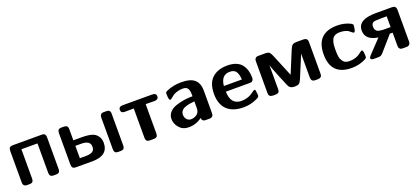

<svg xmlns="http://www.w3.org/2000/svg" viewBox="30 -1270 4528 2077"><g transform="rotate(-20 2293.5 -232.0)"><path d="M67 -47V-406Q67 -432 76 -445Q85 -458 118 -458H446Q474 -458 483 -445.5Q492 -433 492 -410V-51Q492 -40 491 -33Q490 -26 486 -17.5Q482 -9 472 -4.5Q462 0 446 0H416Q372 0 372 -46V-385H187V-47Q187 -23 176.5 -11.5Q166 0 139 0H113Q67 0 67 -47Z M628 -50V-408Q628 -434 638 -446Q648 -458 677 -458H700Q724 -458 736 -448Q748 -438 748 -411V-284H844Q915 -284 959 -271Q1003 -258 1027 -221Q1048 -190 1048 -147Q1048 0 864 0H678Q649 0 638.5 -11.5Q628 -23 628 -50ZM748 -78H818Q867 -78 893 -93.5Q919 -109 919 -149Q919 -220 816 -220H748ZM1116 -53V-412Q1116 -458 1161 -458H1188Q1206 -458 1216.5 -453.5Q1227 -449 1231 -439Q1235 -429 1235.5 -424Q1236 -419 1236 -407V-45Q1236 0 1191 0H1164Q1147 0 1136 -4.5Q1125 -9 1121.5 -19Q1118 -29 1117 -35Q1116 -41 1116 -53Z M1333 -420Q1333 -458 1380 -458H1717Q1765 -458 1765 -420Q1765 -413 1762.5 -405.5Q1760 -398 1749 -390.5Q1738 -383 1720 -383Q1637 -384 1617 -384V-52Q1617 -39 1616 -32Q1615 -25 1610.5 -16.5Q1606 -8 1595.5 -4Q1585 0 1567 0H1529Q1511 0 1500 -4.5Q1489 -9 1485.5 -18.5Q1482 -28 1481 -33.5Q1480 -39 1480 -48V-384Q1460 -384 1377 -383Q1333 -383 1333 -420Z M1824 -137Q1824 -181 1852 -212.5Q1880 -244 1926.5 -260Q1973 -276 2021 -283.5Q2069 -291 2122 -291V-310Q2122 -358 2106.5 -381.5Q2091 -405 2051 -405Q2013 -405 1981 -394.5Q1949 -384 1933 -371Q1917 -358 1903.5 -347.5Q1890 -337 1884 -337Q1883 -337 1879 -339Q1866 -347 1866 -414Q1866 -426 1871.5 -431Q1877 -436 1896 -444Q1968 -475 2056 -475Q2166 -475 2212 -432Q2258 -389 2258 -308V-47Q2258 0 2212 0H2175Q2161 0 2153.5 -1Q2146 -2 2135.5 -11.5Q2125 -21 2124 -40Q2058 11 1971 11Q1904 11 1864 -35Q1824 -81 1824 -137ZM1956 -137Q1956 -107 1975 -84.5Q1994 -62 2025 -62Q2058 -62 2090 -83.5Q2122 -105 2122 -155V-232Q2091 -229 2069 -225.5Q2047 -222 2017.5 -212.5Q1988 -203 1972 -183.5Q1956 -164 1956 -137Z M2349 -234Q2349 -356 2412.5 -415.5Q2476 -475 2589 -475Q2649 -475 2691.5 -456.5Q2734 -438 2756.5 -405.5Q2779 -373 2788.5 -337Q2798 -301 2798 -259Q2798 -239 2789 -228Q2780 -217 2771.5 -215.5Q2763 -214 2750 -214H2478Q2482 -62 2605 -62Q2641 -62 2673 -72Q2705 -82 2722.5 -94.5Q2740 -107 2755 -117Q2770 -127 2775 -127Q2786 -127 2787 -107Q2788 -97 2790 -81.5Q2792 -66 2792 -61Q2792 -46 2783.5 -38Q2775 -30 2745 -18Q2680 11 2603 11Q2479 11 2414 -52Q2349 -115 2349 -234ZM2479 -279H2686Q2683 -337 2663 -369.5Q2643 -402 2589 -402Q2491 -402 2479 -279Z M2896 -49V-414Q2896 -433 2905 -443.5Q2914 -454 2922.5 -456Q2931 -458 2944 -458H3020Q3053 -458 3066.5 -446Q3080 -434 3094 -400L3199 -146L3304 -400Q3320 -437 3334.5 -447.5Q3349 -458 3383 -458H3459Q3506 -458 3507 -414V-49Q3507 -35 3505 -26Q3503 -17 3492 -8.5Q3481 0 3460 0H3429Q3384 0 3384 -47V-323Q3380 -312 3372.5 -294Q3365 -276 3339 -213.5Q3313 -151 3277 -65Q3263 -32 3248 -21.5Q3233 -11 3202 -11H3199Q3157 -11 3138 -32Q3128 -44 3078.5 -166Q3029 -288 3019 -321V-47Q3019 -19 3006.5 -9.5Q2994 0 2970 0H2945Q2922 0 2910.5 -9.5Q2899 -19 2897.5 -27Q2896 -35 2896 -49Z M3610 -229Q3610 -475 3853 -475Q3934 -475 4001 -442Q4024 -430 4024 -417Q4018 -341 4000 -341Q3993 -341 3982 -349.5Q3971 -358 3958.5 -369Q3946 -380 3918.5 -388.5Q3891 -397 3854 -397Q3819 -397 3796 -384Q3773 -371 3763 -345.5Q3753 -320 3750 -296Q3747 -272 3747 -236Q3747 -212 3747.5 -198.5Q3748 -185 3750.5 -161.5Q3753 -138 3760 -124.5Q3767 -111 3778 -96Q3789 -81 3808 -74Q3827 -67 3852 -67Q3888 -67 3918 -77Q3948 -87 3964 -98.5Q3980 -110 3993 -120Q4006 -130 4012 -130Q4030 -130 4030 -53Q4030 -38 4009 -27Q3936 11 3849 11Q3610 11 3610 -229Z M4069 -21Q4069 -30 4084.5 -47.5Q4100 -65 4230 -201Q4085 -222 4085 -332Q4085 -458 4293 -458H4475Q4491 -458 4500.5 -455.5Q4510 -453 4518 -442Q4526 -431 4526 -409V-49Q4526 0 4480 0H4441Q4427 0 4419 -1.5Q4411 -3 4401.5 -13.5Q4392 -24 4392 -45V-197H4360Q4346 -181 4213 -29Q4198 -12 4186 -6Q4174 0 4153 0H4102Q4069 0 4069 -21ZM4214 -330Q4214 -310 4221.5 -296Q4229 -282 4238 -275.5Q4247 -269 4268 -265.5Q4289 -262 4301.5 -261.5Q4314 -261 4342 -261H4392V-385H4332Q4257 -385 4239 -377Q4214 -366 4214 -330Z"/></g></svg>

Font: CMU Sans Serif
Style: Bold
Weight: 700
Version: Version 0.7.0